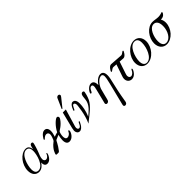

<svg xmlns="http://www.w3.org/2000/svg" viewBox="175 -1892 3335 3335"><g transform="rotate(-45 1843.0 -224.5)"><path d="M86 -144C86 -49 137 11 214 11C284 11 330 -46 352 -81H353C353 -78 352 -75 352 -72C352 0 391 11 417 11C497 11 541 -94 541 -120C541 -129 533 -142 526 -126C509 -82 481 -57 451 -57C433 -57 406 -67 406 -112C406 -158 433 -215 438 -226C462 -282 497 -399 497 -417C497 -432 486 -441 472 -441C437 -441 428 -407 416 -343C411 -382 399 -442 327 -442C205 -442 86 -292 86 -144ZM147 -116C147 -217 207 -422 323 -422C381 -422 398 -374 398 -319C398 -231 343 -15 221 -15C157 -15 147 -75 147 -116Z M629 -2C629 10 638 11 649 11H680C696 11 699 10 711 -5C749 -54 767 -84 790 -126C823 -190 800 -160 904 -209C895 -173 887 -121 887 -91C887 -4 931 11 960 11C1040 11 1093 -85 1093 -121C1093 -136 1083 -144 1075 -140C1068 -136 1067 -126 1063 -119C1049 -89 1015 -64 983 -64C948 -64 937 -97 937 -134C937 -177 952 -226 961 -237C972 -250 1056 -287 1118 -381C1129 -398 1130 -406 1130 -413C1130 -430 1119 -446 1100 -446C1067 -446 968 -356 920 -256C891 -251 864 -241 836 -230C848 -269 860 -307 860 -348C860 -425 818 -441 789 -441C718 -441 667 -336 667 -336C663 -325 672 -317 681 -321C691 -326 715 -367 763 -367C793 -367 810 -344 810 -314C810 -285 789 -232 780 -211C771 -191 764 -189 754 -181C652 -103 629 -13 629 -2Z M1261 -486 1274 -480C1424 -666 1417 -655 1417 -672C1417 -689 1402 -700 1385 -700C1368 -700 1354 -690 1345 -676C1340 -667 1344 -676 1261 -486ZM1146 -68C1146 -27 1167 11 1211 11C1283 11 1330 -112 1330 -116C1330 -121 1327 -124 1322 -124C1296 -124 1289 -35 1240 -35C1227 -35 1207 -45 1207 -77C1207 -94 1212 -110 1215 -120L1307 -430H1232C1201 -293 1146 -110 1146 -68Z M1386 -321C1386 -315 1390 -312 1394 -312C1420 -312 1429 -402 1468 -402C1481 -402 1501 -389 1501 -350C1501 -350 1486 -134 1411 22C1427 10 1442 -3 1458 -16C1551 -90 1657 -166 1707 -266C1731 -314 1753 -401 1753 -415C1753 -431 1741 -441 1726 -441C1662 -441 1682 -336 1660 -266C1634 -182 1561 -122 1494 -67C1536 -166 1552 -259 1552 -332C1552 -423 1511 -441 1483 -441C1421 -441 1386 -321 1386 -321Z M1804 -329C1804 -320 1811 -315 1818 -315C1848 -315 1853 -406 1908 -406C1920 -406 1938 -399 1938 -367C1938 -353 1936 -339 1926 -298L1864 -48C1862 -40 1859 -32 1859 -23C1859 -5 1873 5 1889 5C1911 5 1926 -11 1932 -23C1942 -44 1977 -207 1992 -251C2021 -332 2091 -411 2153 -411C2184 -411 2192 -385 2192 -356C2192 -327 2186 -296 2165 -210L2062 203C2060 210 2059 216 2059 223C2059 240 2072 251 2088 251C2134 251 2137 199 2138 192C2192 -141 2240 -245 2240 -337C2240 -427 2194 -442 2163 -442C2101 -442 2039 -383 2006 -330V-337C2006 -365 2003 -442 1932 -442C1860 -442 1804 -349 1804 -329Z M2325 -340C2325 -334 2330 -329 2335 -329C2350 -329 2376 -367 2412 -367C2420 -367 2436 -365 2482 -362L2413 -160C2406 -139 2397 -117 2397 -88C2397 -32 2435 11 2493 11C2573 11 2623 -85 2623 -110C2623 -119 2619 -122 2614 -122C2608 -122 2605 -118 2598 -104C2581 -67 2549 -35 2517 -35C2490 -35 2472 -57 2472 -89C2472 -113 2475 -116 2556 -357C2574 -355 2635 -351 2644 -351C2695 -351 2735 -436 2735 -441C2735 -446 2730 -452 2724 -452C2709 -452 2683 -414 2650 -414C2631 -414 2429 -430 2416 -430C2367 -430 2325 -347 2325 -340Z M2728 -151C2728 -54 2787 11 2874 11C3011 11 3133 -140 3133 -279C3133 -377 3074 -442 2987 -442C2850 -442 2728 -290 2728 -151ZM2798 -117C2798 -231 2866 -422 2982 -422C3014 -422 3063 -407 3063 -314C3063 -192 2992 -8 2879 -8C2815 -8 2798 -68 2798 -117Z M3202 -158C3202 -56 3262 12 3351 12C3481 12 3603 -127 3603 -268C3603 -300 3597 -332 3578 -367H3589C3654 -367 3686 -420 3686 -438C3686 -443 3684 -449 3677 -449C3667 -449 3636 -429 3580 -429C3535 -429 3491 -442 3445 -442C3315 -442 3202 -295 3202 -158ZM3275 -137C3275 -239 3331 -401 3433 -401C3470 -401 3527 -380 3527 -262C3527 -140 3458 -14 3361 -14C3327 -14 3275 -32 3275 -137Z"/></g></svg>

Font: CMU Serif
Style: Italic
Weight: 500
Italic angle: -14.04°
Version: Version 0.7.0